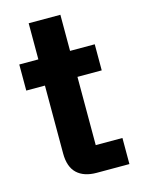

<svg xmlns="http://www.w3.org/2000/svg" viewBox="-102 -710 565 770"><g transform="rotate(-15 180.0 -325.0)"><path d="M202.5 0Q150 0 121.2 -27.1Q92.5 -54.2 92.5 -110V-391.7H15V-500H94.2V-650H225.8V-500H328.3V-391.7H227.5V-108.3H338.3V0Z"/></g></svg>

Font: Funnel Sans
Style: Bold
Weight: 700
Designer: NORD ID, Kristian Moeller
Foundry: Dicotype
Version: Version 1.000